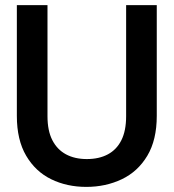

<svg xmlns="http://www.w3.org/2000/svg" viewBox="-20 -720 680 752"><path d="M318 12Q242 12 180.5 -18Q119 -48 82.5 -110Q46 -172 46 -266V-700H166V-265Q166 -208 185 -171Q204 -134 238.5 -115.5Q273 -97 320 -97Q368 -97 402.5 -115.5Q437 -134 455.5 -171Q474 -208 474 -265V-700H594V-266Q594 -172 557 -110Q520 -48 457 -18Q394 12 318 12Z"/></svg>

Font: DM Sans 36pt SemiBold
Style: Regular
Weight: 600
Designer: Colophon Foundry, Jonny Pinhorn
Foundry: Colophon Foundry
Version: Version 4.004;gftools[0.9.30]